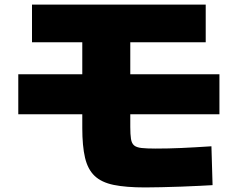

<svg xmlns="http://www.w3.org/2000/svg" viewBox="-20 -765 1040 840"><path d="M615 55Q531 55 477.5 44Q424 33 394 4.5Q364 -24 352 -75Q340 -126 340 -205V-580H120V-745H880V-580H550V-210Q550 -177 553 -157.5Q556 -138 566.5 -129Q577 -120 599.5 -117.5Q622 -115 661 -115Q716 -115 772.5 -117.5Q829 -120 905 -125L910 45Q891 46 854 48Q817 50 773 51.5Q729 53 686.5 54Q644 55 615 55ZM60 -265V-440H940V-265Z"/></svg>

Font: M PLUS 2 Black
Style: Regular
Weight: 900
Designer: Coji Morishita
Foundry: UNDERFOREST DESIGN
Version: Version 1.001